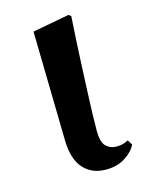

<svg xmlns="http://www.w3.org/2000/svg" viewBox="-92 -605 517 678"><g transform="rotate(-15 167.0 -266.0)"><path d="M212 15Q161 15 130.5 -18.5Q100 -52 98 -119L90 -522L224 -547L233 -541Q227 -446 224 -379Q221 -312 219 -265.5Q217 -219 216 -186Q215 -153 215 -126Q215 -84 230.5 -69Q246 -54 268 -54Q283 -54 293 -57Q303 -60 312 -65L323 -47Q313 -24 283.5 -4.5Q254 15 212 15Z"/></g></svg>

Font: Noto Serif TC
Style: Bold
Weight: 700
Designer: Ryoko NISHIZUKA 西塚涼子 (kana & ideographs); Frank Grießhammer (Latin, Greek & Cyrillic); Wenlong ZHANG 张文龙 (bopomofo); San
Foundry: Adobe
Version: Version 2.002-H1;hotconv 1.1.0;makeotfexe 2.6.0